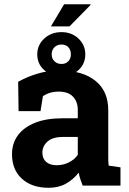

<svg xmlns="http://www.w3.org/2000/svg" viewBox="-20 -868 603 898"><path d="M207.5 10.3Q128.9 10.3 82.5 -32Q36.1 -74.2 36.1 -147Q36.1 -196.8 63.2 -234.4Q90.3 -272 143.3 -293.5Q196.3 -314.9 273.9 -314.9H343.8V-354Q343.8 -392.1 321.5 -415.8Q299.3 -439.5 254.9 -439.5Q231.9 -439.5 213.6 -433.8Q195.3 -428.2 180.7 -418L169.4 -348.1H66.9L64.9 -485.4Q106.4 -508.8 154.8 -523.4Q203.1 -538.1 262.7 -538.1Q366.2 -538.1 426.3 -490Q486.3 -441.9 486.3 -352.5V-134.8Q486.3 -124 486.6 -113.5Q486.8 -103 488.3 -93.3L543.5 -85.4V0H366.7Q361.3 -13.7 356 -29.3Q350.6 -44.9 348.1 -60.5Q322.8 -28.3 288.3 -9Q253.9 10.3 207.5 10.3ZM245.6 -95.2Q275.4 -95.2 302.2 -108.6Q329.1 -122.1 343.8 -144V-227.5H273.4Q226.6 -227.5 202.4 -206.1Q178.2 -184.6 178.2 -154.3Q178.2 -126 196 -110.6Q213.9 -95.2 245.6 -95.2ZM267.6 -511.2Q219.2 -511.2 186.8 -540Q154.3 -568.8 154.3 -613.8Q154.3 -657.7 187 -687.7Q219.7 -717.8 267.6 -717.8Q314.9 -717.8 346.9 -687.7Q378.9 -657.7 378.9 -613.8Q378.9 -568.8 346.9 -540Q314.9 -511.2 267.6 -511.2ZM267.6 -568.8Q287.1 -568.8 299.3 -581.3Q311.5 -593.8 311.5 -613.8Q311.5 -634.3 299.8 -647Q288.1 -659.7 267.6 -659.7Q247.6 -659.7 234.6 -647Q221.7 -634.3 221.7 -613.8Q221.7 -593.8 234.9 -581.3Q248 -568.8 267.6 -568.8ZM218.3 -744.6 279.8 -848.1H402.8L403.8 -845.2L305.2 -744.6H222.2Z"/></svg>

Font: Robotiche
Style: Bold
Weight: 700
Designer: Google
Version: Version 2.001